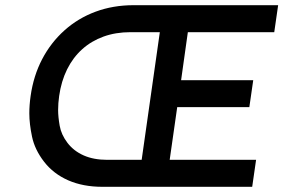

<svg xmlns="http://www.w3.org/2000/svg" viewBox="-20 -720 1092 740"><path d="M375 0Q300 0 243 -25Q186 -50 150 -96.5Q114 -143 103.5 -193Q93 -243 93 -283Q93 -315 98 -350Q109 -428 142.5 -492Q176 -556 228.5 -603Q281 -650 348.5 -675Q416 -700 495 -700H1052L1037 -596H704L678 -411H956L941 -307H663L634 -104H967L952 0ZM208 -350Q204 -322 204 -296Q204 -270 210 -235.5Q216 -201 240 -169.5Q264 -138 302.5 -121Q341 -104 393 -104H526L596 -596H483Q426 -596 379 -579Q332 -562 296.5 -530Q261 -498 238.5 -452.5Q216 -407 208 -350Z"/></svg>

Font: Lexend
Style: Italic
Weight: 400
Italic angle: -8.13011°
Designer: Bonnie Shaver-Troup, Thomas Jockin
Foundry: Lexend
Version: Version 1.007